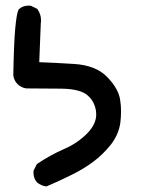

<svg xmlns="http://www.w3.org/2000/svg" viewBox="-20 -542 540 683"><path d="M99.1 72.3Q99.1 69.3 99.6 64.5L111.3 41.5Q158.2 9.8 208.5 -12.2Q256.3 -32.7 291.5 -68.8Q322.3 -101.1 322.3 -134.8Q322.3 -148.4 318.6 -160.6Q314.9 -172.9 309.6 -181.6Q303.2 -192.4 293.5 -201.2Q267.6 -225.6 199.2 -226.6Q130.9 -227.5 74.2 -227.5H73.7Q55.2 -230 42.5 -242.7Q29.8 -255.4 27.3 -273.9Q29.3 -387.2 34.2 -440.7Q39.1 -494.1 45.9 -507.3L46.4 -508.8L47.9 -509.8Q61.5 -522 82 -522Q85 -522 89.8 -521.5L112.8 -510.3L113.8 -508.3Q126 -491.2 126 -468.8Q126 -462.9 125 -456.5L119.6 -320.8Q174.3 -318.8 243.7 -314.5Q320.8 -309.6 360.8 -268.6Q400.9 -227.5 407.2 -188Q410.6 -167 410.6 -146.7Q410.6 -126.5 408.2 -106.4Q402.8 -64.5 374.5 -27.8Q346.2 7.8 311.3 33.7Q276.4 59.6 234.1 80.3Q191.9 101.1 145.5 121.1Q134.8 120.1 128.9 117.2Q119.1 113.3 111.8 106.9Q99.1 92.8 99.1 72.3Z"/></svg>

Font: Bakudai
Style: Bold
Weight: 700
Version: Version 1.48